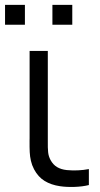

<svg xmlns="http://www.w3.org/2000/svg" viewBox="-39 -745 401 773"><path d="M172 -645.3V-725.3H252V-645.3ZM-18.7 -645.3V-725.3H61.3V-645.3ZM202.8 4.7Q166.8 -0.5 140.7 -16.5Q114.5 -32.5 98.2 -63.3Q89.5 -80 85.5 -97.4Q81.5 -114.8 80.7 -132.3Q79.8 -149.8 80 -180Q80.2 -183.8 80.2 -187.8Q80.2 -191.7 80.2 -195.7V-540H153.5V-198.3V-179.2Q153 -148.5 154.8 -132Q156.5 -115.5 164.5 -100.7Q174.8 -81.8 190.8 -72.3Q206.8 -62.8 229.5 -60.3Q275.2 -56 318.8 -64.3V0Q293 6.5 260.5 7.5Q228 8.5 202.8 4.7Z"/></svg>

Font: Manrope
Style: Regular
Weight: 400
Designer: Mikhail Sharanda
Foundry: Mikhail Sharanda
Version: Version 4.503